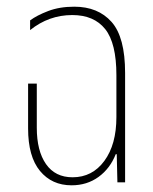

<svg xmlns="http://www.w3.org/2000/svg" viewBox="-20 -545 458 574"><path d="M194 9Q135 9 99.5 -34Q64 -77 64 -161V-295H90V-163Q90 -94 117.5 -54.5Q145 -15 197 -15Q256 -15 292 -64Q328 -113 328 -195V-320Q328 -416 294.5 -458Q261 -500 196 -500Q126 -500 70 -455V-484Q90 -499 124 -512Q158 -525 202 -525Q273 -525 313.5 -479.5Q354 -434 354 -327V0H331L329 -84H326Q309 -41 274.5 -16Q240 9 194 9Z"/></svg>

Font: Noto Sans Thai UI ExtCond Thin
Style: Regular
Weight: 100
Width: 2
Designer: Monotype Design Team
Foundry: Monotype Imaging Inc.
Version: Version 2.000